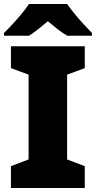

<svg xmlns="http://www.w3.org/2000/svg" viewBox="-21 -947 483 967"><path d="M406 0H34V-110L123 -144V-571L34 -604V-714H406V-604L317 -571V-144L406 -110ZM317 -927Q333 -904 355.5 -876.5Q378 -849 401.5 -823.5Q425 -798 442 -781V-767H318Q292 -782 269 -800Q246 -818 220 -840Q194 -818 172.5 -801Q151 -784 125 -767H-1V-781Q18 -799 41.5 -824.5Q65 -850 87.5 -877Q110 -904 125 -927Z"/></svg>

Font: Noto Sans Meetei Mayek Black
Style: Regular
Weight: 900
Designer: Monotype Design Team and Neelakash Kshetrimayum
Foundry: Monotype Imaging Inc.
Version: Version 2.002; ttfautohint (v1.8.4.7-5d5b)